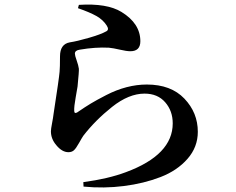

<svg xmlns="http://www.w3.org/2000/svg" viewBox="-20 -787 1040 845"><path d="M450.2 -673.8Q433.6 -700.2 403.8 -716.8Q374 -733.4 323.2 -751L327.1 -765.6Q451.2 -773.4 514.6 -734.4Q597.7 -683.6 597.7 -605.5Q597.7 -561.5 553.7 -561.5Q537.1 -561.5 507.8 -568.4Q478.5 -575.2 459 -577.1Q399.4 -580.1 331.1 -568.4Q309.6 -565.4 309.6 -550.8Q309.6 -543 317.4 -521Q325.2 -499 327.1 -484.4Q328.1 -474.6 321.3 -406.2Q320.3 -398.4 313 -357.9Q305.7 -317.4 306.6 -299.8Q306.6 -285.2 319.3 -292Q356.4 -317.4 379.9 -331.5Q403.3 -345.7 447.8 -368.7Q492.2 -391.6 537.1 -403.3Q582 -415 626 -415Q732.4 -415 791.5 -353Q850.6 -291 850.6 -207Q850.6 -139.6 805.2 -87.9Q759.8 -36.1 686.5 -7.8Q613.3 20.5 525.4 31.7Q437.5 43 347.7 34.2L346.7 14.6Q456.1 0 534.2 -29.3Q740.2 -105.5 740.2 -244.1Q740.2 -298.8 707 -336.9Q673.8 -375 616.2 -375Q546.9 -375 473.1 -316.4Q399.4 -257.8 346.7 -189.5Q341.8 -182.6 328.1 -158.2Q314.5 -133.8 305.2 -125.5Q295.9 -117.2 281.2 -117.2Q252.9 -117.2 227.5 -148.4Q204.1 -175.8 204.1 -209Q204.1 -218.8 209 -244.1Q213.9 -269.5 215.8 -286.1Q240.2 -444.3 242.2 -470.7Q244.1 -489.3 244.1 -539.1Q244.1 -592.8 287.1 -600.6Q319.3 -605.5 371.6 -620.6Q423.8 -635.7 446.3 -648.4Q461.9 -655.3 450.2 -673.8Z"/></svg>

Font: GenRyuMin TW TTF Bold
Style: Regular
Weight: 700
Version: Version 1.300